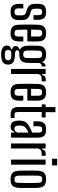

<svg xmlns="http://www.w3.org/2000/svg" viewBox="1140 -1980 1012 3331"><g transform="rotate(90 1645.5 -314.0)"><path d="M183 8Q110 8 80 -24Q50 -56 47 -128Q47 -147 47 -170.5Q47 -194 48 -213H126Q125 -184 125 -160.5Q125 -137 125 -120Q126 -86 139.5 -73Q153 -60 183 -60Q216 -60 230.5 -73Q245 -86 246 -120Q246 -136 246 -152Q246 -168 246 -182Q245 -213 237 -230.5Q229 -248 206 -256L153 -273Q97 -291 72 -323Q47 -355 46 -421Q45 -434 45.5 -445.5Q46 -457 46 -470Q47 -544 78 -576Q109 -608 188 -608Q261 -608 290.5 -576.5Q320 -545 323 -474Q323 -455 323 -431Q323 -407 322 -389H242Q243 -411 243 -438.5Q243 -466 242 -482Q241 -515 229.5 -527.5Q218 -540 188 -540Q156 -540 144.5 -527.5Q133 -515 131 -482Q131 -466 130.5 -454Q130 -442 130 -428Q131 -395 137.5 -374.5Q144 -354 172 -345L221 -331Q275 -316 301.5 -283Q328 -250 328 -186Q328 -172 327.5 -156Q327 -140 327 -126Q325 -55 293 -23.5Q261 8 183 8Z M613 -213H697Q699 -194 699 -170.5Q699 -147 698 -128Q695 -55 663 -23.5Q631 8 557 8Q480 8 446 -23.5Q412 -55 409 -128Q407 -174 406.5 -236Q406 -298 406.5 -360.5Q407 -423 409 -471Q413 -544 447 -576Q481 -608 556 -608Q629 -608 662 -576.5Q695 -545 698 -474Q699 -452 699.5 -398.5Q700 -345 697 -283H494Q494 -244 494.5 -204Q495 -164 496 -120Q497 -86 510.5 -73Q524 -60 555 -60Q585 -60 598 -73Q611 -86 613 -120Q614 -154 613 -213ZM556 -540Q524 -540 510.5 -526.5Q497 -513 496 -482Q495 -445 494.5 -412.5Q494 -380 494 -348H614Q614 -394 613.5 -430Q613 -466 613 -482Q611 -513 598 -526.5Q585 -540 556 -540Z M929 172Q859 172 817.5 150.5Q776 129 771 87Q769 73 770 60Q772 34 789.5 18.5Q807 3 835 -2V-17Q785 -29 780 -70Q778 -80 780 -91Q782 -111 797 -126Q812 -141 835 -145V-159Q777 -187 773 -281Q772 -318 771.5 -346Q771 -374 771.5 -402.5Q772 -431 773 -471Q777 -544 811.5 -576Q846 -608 922 -608Q1024 -608 1053 -547H1067Q1072 -599 1131 -600V-532H1121Q1071 -532 1071 -463Q1072 -416 1072 -385.5Q1072 -355 1071.5 -331Q1071 -307 1070 -281Q1066 -207 1032 -175Q998 -143 922 -143Q913 -143 908 -144Q876 -143 863.5 -133.5Q851 -124 851 -107V-102Q851 -84 870.5 -76.5Q890 -69 936 -68Q1013 -65 1053 -42Q1093 -19 1099 36Q1100 42 1100 50Q1100 58 1099 68Q1093 128 1045.5 150Q998 172 929 172ZM922 -211Q954 -211 969 -225Q984 -239 986 -271Q990 -369 986 -480Q984 -512 969 -526Q954 -540 922 -540Q890 -540 874.5 -526Q859 -512 858 -480Q854 -369 858 -271Q859 -239 874.5 -225Q890 -211 922 -211ZM932 108Q976 108 998.5 98Q1021 88 1024 62Q1027 51 1023 38Q1019 11 997.5 3.5Q976 -4 932 -6Q890 -7 870.5 3Q851 13 848 40Q846 52 848 64Q851 89 870 98.5Q889 108 932 108Z M1176 0V-600H1263V-539H1280Q1287 -574 1306 -588Q1325 -602 1357 -602Q1379 -602 1391 -601V-532H1358Q1312 -532 1291 -516Q1270 -500 1263 -466V0Z M1640 -213H1724Q1726 -194 1726 -170.5Q1726 -147 1725 -128Q1722 -55 1690 -23.5Q1658 8 1584 8Q1507 8 1473 -23.5Q1439 -55 1436 -128Q1434 -174 1433.5 -236Q1433 -298 1433.5 -360.5Q1434 -423 1436 -471Q1440 -544 1474 -576Q1508 -608 1583 -608Q1656 -608 1689 -576.5Q1722 -545 1725 -474Q1726 -452 1726.5 -398.5Q1727 -345 1724 -283H1521Q1521 -244 1521.5 -204Q1522 -164 1523 -120Q1524 -86 1537.5 -73Q1551 -60 1582 -60Q1612 -60 1625 -73Q1638 -86 1640 -120Q1641 -154 1640 -213ZM1583 -540Q1551 -540 1537.5 -526.5Q1524 -513 1523 -482Q1522 -445 1521.5 -412.5Q1521 -380 1521 -348H1641Q1641 -394 1640.5 -430Q1640 -466 1640 -482Q1638 -513 1625 -526.5Q1612 -540 1583 -540Z M1981 8Q1900 8 1868 -24Q1836 -56 1836 -128V-532H1791V-600H1837V-770H1926L1925 -600H2017V-532H1923V-119Q1923 -85 1933.5 -72.5Q1944 -60 1982 -60Q1996 -60 2005 -60.5Q2014 -61 2027 -62V3Q2008 8 1981 8Z M2180 7Q2128 7 2102.5 -22.5Q2077 -52 2073 -114Q2072 -125 2071.5 -138Q2071 -151 2072 -163Q2075 -218 2100 -255.5Q2125 -293 2187 -324Q2209 -335 2232.5 -345.5Q2256 -356 2280 -366V-480Q2280 -511 2268.5 -525.5Q2257 -540 2225 -540Q2197 -540 2184.5 -527.5Q2172 -515 2170 -482Q2169 -467 2169 -438Q2169 -409 2170 -389H2085Q2085 -404 2084.5 -429.5Q2084 -455 2084 -474Q2087 -544 2119 -576Q2151 -608 2228 -608Q2307 -608 2336.5 -573.5Q2366 -539 2368 -461L2367 0H2280V-57H2267Q2254 -26 2234.5 -9.5Q2215 7 2180 7ZM2213 -58Q2260 -58 2280 -111V-300Q2263 -294 2245 -285.5Q2227 -277 2207 -262Q2179 -243 2169.5 -219Q2160 -195 2158 -163Q2158 -154 2158 -142.5Q2158 -131 2159 -120Q2163 -58 2213 -58Z M2468 0V-600H2555V-539H2572Q2579 -574 2598 -588Q2617 -602 2649 -602Q2671 -602 2683 -601V-532H2650Q2604 -532 2583 -516Q2562 -500 2555 -466V0Z M2733 -712V-800H2849V-712ZM2748 0V-600H2836V0Z M3090 8Q3010 8 2977.5 -26Q2945 -60 2941 -140Q2940 -186 2939 -242.5Q2938 -299 2938.5 -356Q2939 -413 2941 -460Q2945 -539 2977.5 -573.5Q3010 -608 3090 -608Q3171 -608 3203 -573.5Q3235 -539 3239 -460Q3240 -414 3240.5 -357.5Q3241 -301 3240.5 -244Q3240 -187 3239 -140Q3235 -61 3203 -26.5Q3171 8 3090 8ZM3090 -60Q3123 -60 3136.5 -73.5Q3150 -87 3151 -120Q3153 -185 3154 -242.5Q3155 -300 3154 -357.5Q3153 -415 3151 -480Q3150 -513 3136.5 -526.5Q3123 -540 3090 -540Q3058 -540 3044 -526.5Q3030 -513 3028 -480Q3026 -415 3025.5 -357.5Q3025 -300 3025.5 -242.5Q3026 -185 3028 -120Q3030 -87 3044 -73.5Q3058 -60 3090 -60Z"/></g></svg>

Font: Big Shoulders Display SemiBold
Style: Regular
Weight: 600
Designer: Patric King
Foundry: XO Type Co
Version: Version 1.000; ttfautohint (v1.8.2)